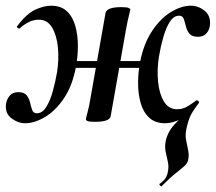

<svg xmlns="http://www.w3.org/2000/svg" viewBox="-30 -419 756 673"><path d="M536 234Q534 235 530.5 230.5Q527 226 530 225Q547 213 552.5 201.5Q558 190 559 180Q562 163 558 146.5Q554 130 550.5 112.5Q547 95 551 75Q558 40 589 9.5Q620 -21 658 -67L667 -58Q647 -32 638.5 -15Q630 2 623 34Q619 55 622.5 73Q626 91 629.5 107.5Q633 124 630 139Q628 152 618 161.5Q608 171 588 186.5Q568 202 536 234ZM58 13Q33 13 10 -4.5Q-13 -22 -9 -54Q-7 -70 3.5 -83Q14 -96 34 -96Q55 -96 63.5 -85Q72 -74 75.5 -59Q79 -44 83 -33Q87 -22 99 -22Q118 -22 131.5 -43Q145 -64 154.5 -97.5Q164 -131 170 -166Q177 -210 173 -252.5Q169 -295 152.5 -322.5Q136 -350 106 -350Q85 -350 66 -339Q47 -328 39 -319Q37 -318 32.5 -321Q28 -324 30 -327Q63 -371 93.5 -385Q124 -399 149 -399Q184 -399 204.5 -379.5Q225 -360 234 -328Q243 -296 243 -258Q243 -220 236 -184Q224 -119 194.5 -75Q165 -31 128 -9Q91 13 58 13ZM303 8Q284 8 277.5 5.5Q271 3 271 0Q271 -4 277 -26Q283 -48 287 -74L340 -374Q345 -394 395 -394Q415 -394 421 -391Q427 -388 427 -386Q427 -384 424 -373Q421 -362 417.5 -346Q414 -330 411 -312L358 -12Q355 8 303 8ZM193 -181 196 -205H509L505 -181ZM549 13Q514 13 493 -6.5Q472 -26 463 -58Q454 -90 454 -128Q454 -166 461 -202Q474 -267 503.5 -311Q533 -355 569.5 -377Q606 -399 639 -399Q665 -399 687 -381.5Q709 -364 706 -332Q705 -316 694.5 -303Q684 -290 664 -290Q643 -290 634 -301Q625 -312 621.5 -327Q618 -342 614 -353Q610 -364 598 -364Q579 -364 565.5 -343Q552 -322 542.5 -289Q533 -256 527 -220Q520 -176 524 -133.5Q528 -91 544.5 -63.5Q561 -36 591 -36Q612 -36 630.5 -48Q649 -60 658 -67Q660 -69 664.5 -65.5Q669 -62 667 -58Q633 -16 603.5 -1.5Q574 13 549 13Z"/></svg>

Font: Cormorant Garamond Light
Style: Italic
Weight: 300
Italic angle: -10°
Designer: Christian Thalmann (Catharsis Fonts)
Foundry: Catharsis Fonts
Version: Version 4.001